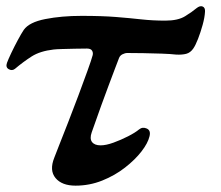

<svg xmlns="http://www.w3.org/2000/svg" viewBox="-21 -573 696 605"><path d="M217 12Q174 12 154 -12Q134 -36 150 -76Q153 -84 165 -114.5Q177 -145 193.5 -187Q210 -229 226 -272Q242 -315 254.5 -349.5Q267 -384 271 -399Q273 -407 269 -413.5Q265 -420 253 -420Q236 -420 214.5 -419.5Q193 -419 174.5 -418.5Q156 -418 148 -417Q105 -412 78.5 -395Q52 -378 26 -356Q17 -349 6.5 -355Q-4 -361 1 -375Q5 -386 14.5 -406Q24 -426 35 -446.5Q46 -467 54 -479Q71 -503 122 -513Q173 -523 236 -523Q300 -523 344 -519.5Q388 -516 424 -512Q460 -508 500 -508Q540 -508 562.5 -522Q585 -536 598 -547Q609 -556 617.5 -552.5Q626 -549 625 -536Q624 -518 617.5 -494.5Q611 -471 603 -450.5Q595 -430 588 -420Q579 -407 566 -403.5Q553 -400 534 -401Q517 -403 488.5 -404Q460 -405 430.5 -405.5Q401 -406 380 -406Q373 -406 365 -402Q357 -398 354 -390Q350 -380 341 -356Q332 -332 320.5 -301.5Q309 -271 298 -240.5Q287 -210 279 -187Q271 -164 268 -156Q261 -136 269 -125.5Q277 -115 296 -115Q313 -115 336.5 -123.5Q360 -132 382.5 -143.5Q405 -155 417 -165Q428 -174 441.5 -168Q455 -162 450 -143Q445 -122 425 -96Q405 -70 373 -45Q341 -20 301 -4Q261 12 217 12Z"/></svg>

Font: Zen Antique Soft
Style: Regular
Weight: 400
Designer: Yoshimichi Ohira
Foundry: Positype
Version: Version 1.001